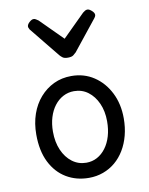

<svg xmlns="http://www.w3.org/2000/svg" viewBox="-94 -913 776 999"><g transform="rotate(-10 294.5 -413.0)"><path d="M295 19Q228 19 175.5 -12.5Q123 -44 93 -104Q63 -164 63 -250Q63 -309 80 -358Q97 -407 128.5 -443Q160 -479 202 -499Q244 -519 295 -519Q362 -519 414 -484.5Q466 -450 496 -390.5Q526 -331 526 -255Q526 -207 515 -165Q504 -123 483.5 -89Q463 -55 434.5 -31Q406 -7 370.5 6Q335 19 295 19ZM295 -61Q326 -61 352 -75Q378 -89 397.5 -115Q417 -141 427.5 -176.5Q438 -212 438 -255Q438 -308 419.5 -349.5Q401 -391 369 -415Q337 -439 295 -439Q264 -439 237.5 -425Q211 -411 191.5 -385.5Q172 -360 161.5 -325.5Q151 -291 151 -250Q151 -195 169.5 -152.5Q188 -110 220.5 -85.5Q253 -61 295 -61ZM438 -845Q447 -845 460 -833.5Q473 -822 473 -811Q473 -809 472 -805.5Q471 -802 466 -795L339 -636Q333 -630 324 -623Q315 -616 295 -616Q276 -616 267 -623Q258 -630 253 -636L124 -795Q120 -802 119 -805.5Q118 -809 118 -811Q118 -822 130.5 -833.5Q143 -845 153 -845Q159 -845 165 -841.5Q171 -838 178 -833L295 -716L413 -833Q419 -838 425 -841.5Q431 -845 438 -845Z"/></g></svg>

Font: Playwrite FR Moderne
Style: Regular
Weight: 400
Designer: Veronika Burian, José Scaglione
Foundry: TypeTogether
Version: Version 1.002